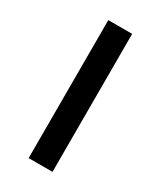

<svg xmlns="http://www.w3.org/2000/svg" viewBox="-140 -570 523 623"><g transform="rotate(30 121.0 -258.5)"><path d="M165.6 -517V0H76.2V-517Z"/></g></svg>

Font: Public Sans Thin
Style: Regular
Weight: 100
Designer: The Public Sans project authors (U.S. Web Design System). Libre Franklin designed by Pablo Impallari and Rodrigo Fuenzal
Version: Version 1.008